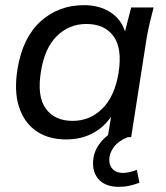

<svg xmlns="http://www.w3.org/2000/svg" viewBox="-20 -532 645 745"><path d="M236 9Q167 9 120 -24Q73 -57 53.5 -118Q34 -179 48 -265Q68 -386 137.5 -449Q207 -512 306 -512Q365 -512 407.5 -485Q450 -458 465 -410L489 -503H576Q568 -473 561 -443Q554 -413 549 -384L489 0H398L411 -79Q382 -37 338 -14Q294 9 236 9ZM262 -63Q329 -63 377 -110.5Q425 -158 440 -249Q455 -344 420.5 -391.5Q386 -439 315 -439Q248 -439 200.5 -392Q153 -345 139 -255Q123 -160 157 -111.5Q191 -63 262 -63ZM441 193Q393 193 367 168Q341 143 341 102Q341 55 372 18.5Q403 -18 450 -37L476 0Q439 15 421.5 39Q404 63 404 88Q404 111 418 125Q432 139 457 139Q480 139 511 127L521 177Q503 184 483 188.5Q463 193 441 193Z"/></svg>

Font: Mulish Medium
Style: Italic
Weight: 500
Italic angle: -9°
Designer: Vernon Adams
Foundry: Vernon Adams
Version: Version 3.603; ttfautohint (v1.8.3)